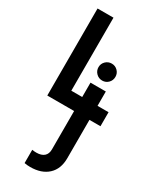

<svg xmlns="http://www.w3.org/2000/svg" viewBox="-308 -823 1158 1423"><g transform="rotate(30 271.5 -111.5)"><path d="M71.5 -745H207.8V-120H526.5V0H71.5ZM176 517.5V404.2Q193.2 407.2 212 407.2Q255 407.2 278 387.2Q301 367.2 301 328.2V-242.8H432.2V328.2Q432.2 420.2 377 471.2Q321.8 522.2 226.5 522.2Q195.8 522.2 176 517.5ZM294.8 -372.2Q294.8 -402.2 316.1 -423.2Q337.5 -444.2 367.8 -444.2Q397.8 -444.2 418.8 -423.2Q439.8 -402.2 439.8 -372.2Q439.8 -341.2 418.8 -320.2Q397.8 -299.2 367.8 -299.2Q337.5 -299.2 316.1 -320.6Q294.8 -342 294.8 -372.2Z"/></g></svg>

Font: Trafiko Sans Variable
Style: Regular
Weight: 400
Designer: Gumpita Rahayu / Trafiko
Foundry: Tokotype / Trafiko
Version: Version 0.001;FEAKit 1.0